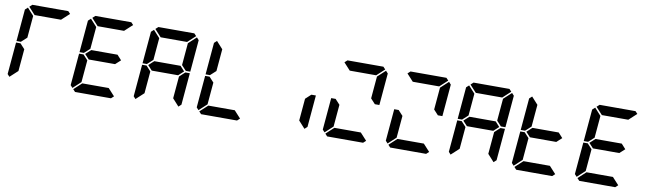

<svg xmlns="http://www.w3.org/2000/svg" viewBox="-48 -1724 8256 2448"><g transform="rotate(10 4080.0 -500.0)"><path d="M90 -45 62 -76 98 -490H156L160 -485L216 -424L191 -138ZM185 -969 219 -1000H684L713 -969L612 -876H270ZM162 -515 157 -510H100L136 -924L170 -955L254 -862L229 -576Z M1399 -562 1456 -499 1389 -438H1048L991 -500L1059 -562ZM978 -515 973 -510H916L952 -924L986 -955L1070 -862L1045 -576ZM906 -45 878 -76 914 -490H972L976 -485L1032 -424L1007 -138ZM1447 -31 1413 0H948L919 -31L1020 -124H1362ZM1001 -969 1035 -1000H1500L1529 -969L1428 -876H1086Z M2215 -562 2272 -499 2205 -438H1864L1807 -500L1875 -562ZM1794 -515 1789 -510H1732L1768 -924L1802 -955L1886 -862L1861 -576ZM1722 -45 1694 -76 1730 -490H1788L1792 -485L1848 -424L1823 -138ZM2285 -485 2290 -489H2348L2312 -76L2278 -45L2194 -138L2219 -424ZM2358 -955 2386 -924 2350 -510H2292L2288 -514L2232 -575L2257 -862ZM1817 -969 1851 -1000H2316L2345 -969L2244 -876H1902Z M2610 -515 2605 -510H2548L2584 -924L2618 -955L2702 -862L2677 -576ZM2538 -45 2510 -76 2546 -490H2604L2608 -485L2664 -424L2639 -138ZM3079 -31 3045 0H2580L2551 -31L2652 -124H2994Z M3917 -485 3922 -489H3980L3944 -76L3910 -45L3826 -138L3851 -424Z M4170 -45 4142 -76 4178 -490H4236L4240 -485L4296 -424L4271 -138ZM4711 -31 4677 0H4212L4183 -31L4284 -124H4626ZM4806 -955 4834 -924 4798 -510H4740L4736 -514L4680 -575L4705 -862ZM4265 -969 4299 -1000H4764L4793 -969L4692 -876H4350Z M4986 -45 4958 -76 4994 -490H5052L5056 -485L5112 -424L5087 -138ZM5527 -31 5493 0H5028L4999 -31L5100 -124H5442ZM5622 -955 5650 -924 5614 -510H5556L5552 -514L5496 -575L5521 -862ZM5081 -969 5115 -1000H5580L5609 -969L5508 -876H5166Z M6295 -562 6352 -499 6285 -438H5944L5887 -500L5955 -562ZM5874 -515 5869 -510H5812L5848 -924L5882 -955L5966 -862L5941 -576ZM5802 -45 5774 -76 5810 -490H5868L5872 -485L5928 -424L5903 -138ZM6365 -485 6370 -489H6428L6392 -76L6358 -45L6274 -138L6299 -424ZM6438 -955 6466 -924 6430 -510H6372L6368 -514L6312 -575L6337 -862ZM5897 -969 5931 -1000H6396L6425 -969L6324 -876H5982Z M7111 -562 7168 -499 7101 -438H6760L6703 -500L6771 -562ZM6690 -515 6685 -510H6628L6664 -924L6698 -955L6782 -862L6757 -576ZM6618 -45 6590 -76 6626 -490H6684L6688 -485L6744 -424L6719 -138ZM7159 -31 7125 0H6660L6631 -31L6732 -124H7074Z M7927 -562 7984 -499 7917 -438H7576L7519 -500L7587 -562ZM7506 -515 7501 -510H7444L7480 -924L7514 -955L7598 -862L7573 -576ZM7434 -45 7406 -76 7442 -490H7500L7504 -485L7560 -424L7535 -138ZM7975 -31 7941 0H7476L7447 -31L7548 -124H7890ZM7529 -969 7563 -1000H8028L8057 -969L7956 -876H7614Z"/></g></svg>

Font: DSEG7 Classic
Style: BoldItalic
Weight: 700
Italic angle: -5°
Designer: Keshikan(Twitter:@keshinomi_88pro)
Version: Version 0.46